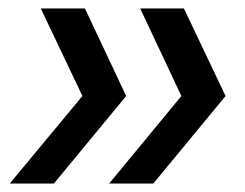

<svg xmlns="http://www.w3.org/2000/svg" viewBox="-20 -510 576 452"><path d="M237 -78 407 -284 310 -490H413L511 -284L341 -78ZM3 -78 174 -284 76 -490H180L277 -284L107 -78Z"/></svg>

Font: Cabin VF Beta
Style: Italic
Weight: 400
Italic angle: -7°
Designer: Pablo Impallari
Foundry: Pablo Impallari. http://www.impallari.com Igino Marini. http://www.ikern.com
Version: Version 2.300